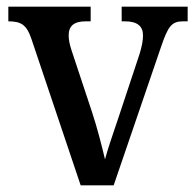

<svg xmlns="http://www.w3.org/2000/svg" viewBox="-20 -556 585 576"><path d="M74 -440 222 0H321L463 -415C484 -477 495 -492 529 -492H543V-536H345V-492H355C391 -492 409 -478 409 -450C409 -435 406 -418 399 -395L336 -205C320 -158 302 -105 295 -78C287 -112 272 -172 256 -220L194 -407C189 -423 186 -436 186 -450C186 -478 202 -492 237 -492H252V-536H5V-492C44 -492 60 -481 74 -440Z"/></svg>

Font: Noto Serif SemiCondensed Medium
Style: Regular
Weight: 500
Width: 4
Designer: Monotype Design Team
Foundry: Monotype Imaging Inc.
Version: Version 2.014